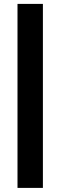

<svg xmlns="http://www.w3.org/2000/svg" viewBox="-20 -730 302 960"><path d="M194.5 -710.5V209.5H67.5V-710.5Z"/></svg>

Font: Anek Malayalam Medium
Style: Bold
Weight: 700
Version: Version 1.003